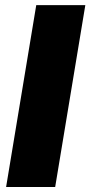

<svg xmlns="http://www.w3.org/2000/svg" viewBox="-20 -748 361 768"><path d="M321.3 -727.5 200.7 0H4.4L125 -727.5Z"/></svg>

Font: Inter Black
Style: Italic
Weight: 900
Italic angle: -9.39999°
Designer: Rasmus Andersson
Foundry: rsms
Version: Version 4.000;git-a52131595